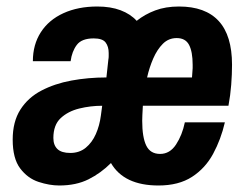

<svg xmlns="http://www.w3.org/2000/svg" viewBox="-20 -558 769 590"><path d="M162 12Q132 12 98.5 1Q65 -10 42 -40.5Q19 -71 19 -129Q19 -184 42.5 -221Q66 -258 107 -279.5Q148 -301 199.5 -310.5Q251 -320 307 -320L313 -375Q314 -380 314 -385.5Q314 -391 314 -395Q314 -415 304.5 -427.5Q295 -440 268 -440Q231 -440 216 -420Q201 -400 197 -370H81Q81 -421 105.5 -459Q130 -497 175 -517.5Q220 -538 279 -538Q320 -538 350.5 -526.5Q381 -515 400 -494Q425 -514 457 -526Q489 -538 530 -538Q611 -538 652 -493.5Q693 -449 693 -359Q693 -330 690.5 -297.5Q688 -265 682 -233H419Q418 -217 417.5 -204.5Q417 -192 417 -187Q417 -136 429.5 -110.5Q442 -85 472 -85Q502 -85 521 -114Q540 -143 548 -182H671Q659 -130 635 -85.5Q611 -41 570 -14.5Q529 12 467 12Q361 12 321 -57Q290 -26 252 -7Q214 12 162 12ZM196 -88Q224 -88 243.5 -104Q263 -120 274.5 -146Q286 -172 290 -203L294 -233Q258 -233 223.5 -224.5Q189 -216 166.5 -195Q144 -174 144 -134Q144 -112 156.5 -100Q169 -88 196 -88ZM432 -320H570Q572 -342 572 -348.5Q572 -355 572 -359Q572 -399 561 -420Q550 -441 523 -441Q498 -441 480.5 -423.5Q463 -406 451 -378.5Q439 -351 432 -320Z"/></svg>

Font: Archivo Narrow
Style: Bold Italic
Weight: 700
Italic angle: -8°
Designer: Hector Gatti
Foundry: Omnibus-Type
Version: Version 3.002